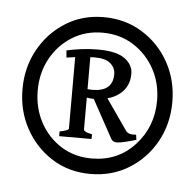

<svg xmlns="http://www.w3.org/2000/svg" viewBox="-35 -682 398 392"><g transform="rotate(5 164.0 -486.5)"><path d="M317.4 -486.8Q317.4 -442.4 297.4 -406Q277.3 -369.6 242.4 -347.9Q207.5 -326.2 163.1 -326.2Q119.1 -326.2 84.7 -347.9Q50.3 -369.6 30.3 -406Q10.3 -442.4 10.3 -486.8Q10.3 -531.2 30.3 -567.6Q50.3 -604 84.7 -625.7Q119.1 -647.5 163.1 -647.5Q207.5 -647.5 242.4 -625.7Q277.3 -604 297.4 -567.6Q317.4 -531.2 317.4 -486.8ZM286.1 -486.8Q286.1 -522.5 270.3 -551.5Q254.4 -580.6 226.8 -598.1Q199.2 -615.7 163.1 -615.7Q127.9 -615.7 100.3 -598.1Q72.8 -580.6 57.1 -551.5Q41.5 -522.5 41.5 -486.8Q41.5 -451.2 57.1 -421.9Q72.8 -392.6 100.3 -375.2Q127.9 -357.9 163.1 -357.9Q216.8 -357.9 251.5 -395.8Q286.1 -433.6 286.1 -486.8ZM229 -537.1Q229 -510.3 209.2 -494.9Q189.5 -479.5 154.3 -479.5Q147.5 -479.5 137.7 -481.9L136.7 -499Q145.5 -497.6 152.3 -497.6Q194.3 -497.6 194.3 -533.2Q194.3 -545.9 184.3 -554.9Q174.3 -564 152.3 -564Q139.6 -564 124.3 -562.5Q108.9 -561 94.2 -558.6L92.8 -573.2Q106 -576.2 122.3 -578.4Q138.7 -580.6 157.2 -580.6Q194.8 -580.6 211.9 -568.1Q229 -555.7 229 -537.1ZM251 -403.8Q241.7 -400.9 229.5 -397.9Q217.3 -395 211.9 -395Q202.6 -395 199.2 -402.3L153.8 -485.4L177.7 -493.2L228 -420.9Q232.9 -412.6 249.5 -414.1ZM93.3 -397.5V-407.2Q111.8 -410.6 111.8 -415V-571.3H142.6V-415Q142.6 -413.6 146 -411.4Q149.4 -409.2 159.7 -407.2V-397.5Z"/></g></svg>

Font: Dai Banna SIL Medium
Style: Regular
Weight: 500
Designer: Victor Gaultney
Foundry: SIL International
Version: Version 4.000